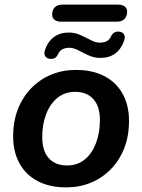

<svg xmlns="http://www.w3.org/2000/svg" viewBox="-20 -802 616 832"><path d="M267 10Q195 10 143.5 -17Q92 -44 64.5 -94Q37 -144 37 -211Q37 -277 58 -330Q79 -383 116.5 -421Q154 -459 203 -479Q252 -499 309 -499Q381 -499 432.5 -472Q484 -445 511.5 -395.5Q539 -346 539 -278Q539 -212 518 -159Q497 -106 459.5 -68Q422 -30 373 -10Q324 10 267 10ZM270 -85Q316 -85 347.5 -111Q379 -137 396 -182Q413 -227 413 -282Q413 -341 384.5 -372.5Q356 -404 306 -404Q261 -404 229 -378Q197 -352 180 -307.5Q163 -263 163 -207Q163 -148 191.5 -116.5Q220 -85 270 -85ZM486 -708H246Q226 -708 216 -716.5Q206 -725 206 -739Q206 -759 217.5 -770.5Q229 -782 251 -782H490Q511 -782 521 -773.5Q531 -765 531 -751Q531 -732 519.5 -720Q508 -708 486 -708ZM197 -547Q183 -548 176 -558.5Q169 -569 175 -586Q188 -623 214.5 -642Q241 -661 278 -661Q305 -661 329 -650Q353 -639 374 -628Q395 -617 413 -617Q429 -617 441.5 -623Q454 -629 461 -644Q466 -655 474.5 -660.5Q483 -666 496 -665Q510 -664 517 -653.5Q524 -643 518 -626Q505 -589 479 -570Q453 -551 415 -551Q388 -551 364 -562Q340 -573 319.5 -584Q299 -595 280 -595Q264 -595 251.5 -589Q239 -583 232 -568Q227 -557 219 -551.5Q211 -546 197 -547Z"/></svg>

Font: Nunito Variable Extra Light
Style: Italic
Weight: 200
Italic angle: -9°
Designer: Vernon Adams
Foundry: Vernon Adams
Version: Version 3.602